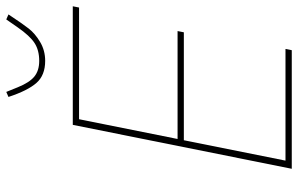

<svg xmlns="http://www.w3.org/2000/svg" viewBox="-189 -761 950 612"><g transform="rotate(-90 286.0 -455.0)"><path d="M398 -786Q352 -786 327.5 -814Q303 -842 283 -903L299 -910L314 -873Q329 -836 348 -820.5Q367 -805 398 -805Q432 -805 455 -820Q478 -835 505 -874L530 -910L546 -903Q517 -859 501 -838.5Q485 -818 458 -802Q431 -786 398 -786ZM432 0H54L194 -698H572L568 -678H212L149 -364H493L489 -344H145L80 -20H436Z"/></g></svg>

Font: IBM Plex Sans Thin
Style: Italic
Weight: 100
Italic angle: -11.31°
Designer: Mike Abbink, Paul van der Laan, Pieter van Rosmalen
Foundry: Bold Monday
Version: Version 3.0